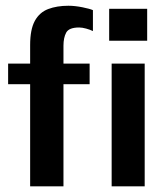

<svg xmlns="http://www.w3.org/2000/svg" viewBox="-20 -661 589 681"><path d="M86.9 0V-362.3H8.8V-435.5H86.9V-501Q86.9 -556.6 103.5 -586.9Q120.1 -617.2 150.9 -628.9Q181.6 -640.6 222.7 -640.6Q245.1 -640.6 272 -635.3Q298.8 -629.9 309.6 -625V-550.8Q299.8 -555.7 285.6 -559.6Q271.5 -563.5 260.7 -563.5Q224.6 -563.5 214.8 -545.4Q205.1 -527.3 205.1 -499V-435.5H297.9V-362.3H205.1V0ZM376 0V-435.5H493.2V0ZM367.2 -516.6V-629.9H502V-516.6Z"/></svg>

Font: Padauk Book
Style: Bold
Weight: 700
Designer: Debbi Hosken, Becca Hirsbrunner Spalinger
Foundry: SIL International
Version: Version 5.000